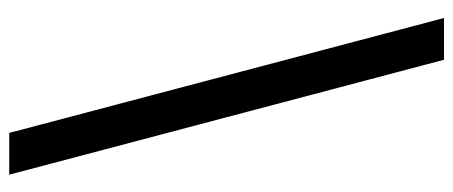

<svg xmlns="http://www.w3.org/2000/svg" viewBox="-303 -537 982 416"><g transform="rotate(90 188.0 -329.0)"><path d="M268 142 19 -800H109.5L358.5 142Z"/></g></svg>

Font: Trispace Condensed
Style: Regular
Weight: 400
Width: 3
Designer: Tyler Finck
Foundry: Etcetera Type Company
Version: Version 1.210; ttfautohint (v1.8.3)